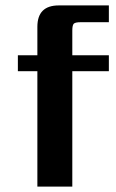

<svg xmlns="http://www.w3.org/2000/svg" viewBox="-20 -689 430 709"><path d="M382 -607H278Q258 -607 252.5 -601.5Q247 -596 247 -576V-485H382V-426H247V0H118V-426H46V-485H118V-590Q118 -669 197 -669H382Z"/></svg>

Font: Sarpanch SemiBold
Style: Regular
Weight: 600
Designer: Manushi Parikh (Devanagari and Latin), Jyotish Sonowal (Devanagari)
Foundry: Indian Type Foundry
Version: Version 2.004;PS 1.0;hotconv 1.0.78;makeotf.lib2.5.61930; tt